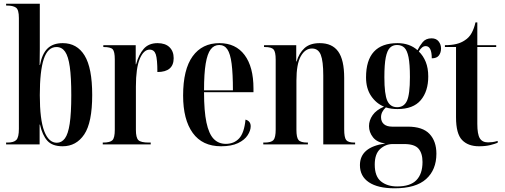

<svg xmlns="http://www.w3.org/2000/svg" viewBox="-20 -780 2725 1037"><path d="M318 10Q263 10 236 -19.5Q209 -49 196 -107H194V0H13V-10H20Q55 -10 68.5 -24.5Q82 -39 82 -84V-683Q82 -728 66 -739Q50 -750 18 -750H13V-760H195V-578Q195 -550 195 -514Q195 -478 194 -429H196Q207 -489 236.5 -518Q266 -547 319 -547Q396 -547 437 -480Q478 -413 478 -267Q478 -118 435 -54Q392 10 318 10ZM287 -9Q313 -9 330.5 -32.5Q348 -56 356.5 -112Q365 -168 365 -266Q365 -362 357 -419Q349 -476 331.5 -501Q314 -526 285 -526Q238 -526 216.5 -461.5Q195 -397 195 -266Q195 -134 219 -71.5Q243 -9 287 -9Z M535 0V-10H537Q575 -10 587.5 -23Q600 -36 600 -79V-459Q600 -501 589 -513.5Q578 -526 540 -526H538V-536H713V-433H715Q729 -485 756 -516Q783 -547 831 -547Q873 -547 895.5 -525Q918 -503 918 -466Q918 -391 830 -391Q830 -460 821.5 -486Q813 -512 788 -512Q756 -512 735 -462.5Q714 -413 714 -312V-79Q714 -36 727.5 -23Q741 -10 784 -10H794V0Z M1174 10Q1073 10 1021 -62Q969 -134 969 -264Q969 -405 1020.5 -476Q1072 -547 1165 -547Q1253 -547 1301 -483Q1349 -419 1349 -302V-282H1082Q1082 -180 1095 -118.5Q1108 -57 1134 -30Q1160 -3 1200 -3Q1244 -3 1271.5 -32.5Q1299 -62 1306 -134Q1334 -126 1334 -98Q1334 -75 1317.5 -49.5Q1301 -24 1265.5 -7Q1230 10 1174 10ZM1238 -292Q1238 -382 1231 -436Q1224 -490 1208 -513.5Q1192 -537 1164 -537Q1136 -537 1118 -513.5Q1100 -490 1091 -436.5Q1082 -383 1082 -292Z M1402 0V-10H1408Q1445 -10 1457 -23.5Q1469 -37 1469 -81V-458Q1469 -500 1457.5 -513Q1446 -526 1410 -526H1406V-536H1580V-448H1582Q1595 -493 1624.5 -520Q1654 -547 1707 -547Q1774 -547 1806.5 -502Q1839 -457 1839 -359V-82Q1839 -38 1849.5 -24Q1860 -10 1894 -10H1898V0H1726V-372Q1726 -450 1712.5 -484Q1699 -518 1665 -518Q1628 -518 1604.5 -476Q1581 -434 1581 -345V-79Q1581 -37 1592.5 -23.5Q1604 -10 1640 -10H1643V0Z M2111 237Q2021 237 1972.5 204.5Q1924 172 1924 112Q1924 14 2061 -5Q2016 -11 1994.5 -38.5Q1973 -66 1973 -99Q1973 -130 1992.5 -158Q2012 -186 2054 -204Q2012 -221 1984.5 -261.5Q1957 -302 1957 -362Q1957 -547 2127 -547Q2192 -547 2235 -509Q2246 -532 2263 -552.5Q2280 -573 2311 -573Q2336 -573 2349 -556.5Q2362 -540 2362 -518Q2362 -496 2350.5 -480.5Q2339 -465 2312 -465Q2312 -531 2279 -531Q2259 -531 2242 -502Q2266 -479 2279.5 -445.5Q2293 -412 2293 -367Q2293 -287 2252.5 -239Q2212 -191 2127 -191Q2111 -191 2095 -193Q2079 -195 2064 -200Q2038 -176 2038 -147Q2038 -123 2053.5 -109.5Q2069 -96 2098 -96H2182Q2263 -96 2300 -56.5Q2337 -17 2337 50Q2337 137 2281.5 187Q2226 237 2111 237ZM2125 -201Q2162 -201 2178 -235.5Q2194 -270 2194 -364Q2194 -434 2186.5 -471Q2179 -508 2164 -522.5Q2149 -537 2124 -537Q2101 -537 2086 -522Q2071 -507 2063.5 -469.5Q2056 -432 2056 -363Q2056 -270 2072 -235.5Q2088 -201 2125 -201ZM2125 227Q2196 227 2229 193Q2262 159 2262 95Q2262 48 2240.5 23Q2219 -2 2163 -2H2101Q2063 -2 2033.5 24.5Q2004 51 2004 109Q2004 173 2038 200Q2072 227 2125 227Z M2567 10Q2508 10 2475.5 -24Q2443 -58 2443 -146V-526H2383V-536Q2419 -536 2445 -542.5Q2471 -549 2490 -562Q2514 -577 2527.5 -602Q2541 -627 2548 -659H2558V-536H2660V-526H2558V-111Q2558 -55 2571.5 -33Q2585 -11 2616 -11Q2627 -11 2639.5 -12.5Q2652 -14 2668 -19V-9Q2654 -3 2628.5 3.5Q2603 10 2567 10Z"/></svg>

Font: Noto Serif Display ExtraCondensed SemiBold
Style: Regular
Weight: 600
Width: 2
Designer: Monotype Design Team
Foundry: Monotype Imaging Inc.
Version: Version 2.009